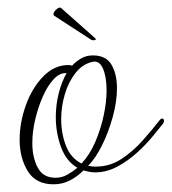

<svg xmlns="http://www.w3.org/2000/svg" viewBox="-20 -466 446 499"><path d="M119 13Q73 13 52 -21.5Q31 -56 31 -103Q31 -147 47 -192Q63 -237 92 -267Q121 -297 158 -297Q165 -297 167 -295Q178 -307 191.5 -314.5Q205 -322 221 -322Q256 -322 270 -297.5Q284 -273 284 -237Q284 -202 273 -162Q262 -122 245 -88Q228 -54 209 -35Q214 -34 219 -33.5Q224 -33 229 -33Q265 -33 295 -52.5Q325 -72 350 -100Q375 -128 396 -155Q399 -158 401 -158Q405 -158 406 -154Q407 -150 404 -145Q395 -134 378 -113Q361 -92 337 -70Q313 -48 285 -33Q257 -18 227 -18Q219 -18 212 -19.5Q205 -21 197 -23Q181 -7 161.5 3Q142 13 119 13ZM192 -41Q214 -65 228 -98Q242 -131 249.5 -166Q257 -201 257 -231Q257 -266 247.5 -288Q238 -310 219 -305Q194 -299 176 -276Q158 -253 148.5 -221Q139 -189 139 -156Q139 -119 151.5 -87Q164 -55 192 -41ZM124 -4Q141 -4 155 -12Q169 -20 181 -30Q152 -47 138.5 -84Q125 -121 125 -162Q125 -193 132.5 -223Q140 -253 153 -276H150Q134 -276 118.5 -259Q103 -242 91 -214.5Q79 -187 71.5 -155.5Q64 -124 64 -94Q64 -57 78 -30.5Q92 -4 124 -4ZM218 -362 121 -425Q119 -426 119 -429Q119 -435 127 -442Q135 -449 139 -445L227 -367Q229 -365 229 -364Q229 -362 225.5 -361.5Q222 -361 218 -362Z"/></svg>

Font: Gwendolyn
Style: Regular
Weight: 400
Designer: Robert E. Leuschke
Foundry: Robert E. Leuschke
Version: Version 1.010; ttfautohint (v1.8.3)